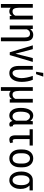

<svg xmlns="http://www.w3.org/2000/svg" viewBox="1674 -2482 1011 4400"><g transform="rotate(90 2180.0 -282.5)"><path d="M157.7 -528.3V-214.8Q158.7 -137.2 177.7 -100.3Q196.8 -63.5 241.2 -63.5Q313 -63.5 339.8 -128.9V-528.3H426.8V0H349.1L345.2 -49.8Q309.1 9.8 244.6 9.8Q188.5 9.8 157.7 -22.9V203.1H71.8V-528.3Z M643.1 -528.3 647.9 -466.8Q697.8 -538.1 775.4 -538.1Q853.5 -538.1 889.2 -490Q924.8 -441.9 925.8 -344.2V202.6H839.8V-337.4Q839.8 -403.8 819.1 -433.8Q798.3 -463.9 748 -463.9Q682.6 -463.9 652.3 -390.6V0H565.4V-528.3Z M1211.4 -131.3 1311.5 -528.3H1399.4L1242.7 0H1178.2L1019.5 -528.3H1107.4Z M1577.6 -528.3V-214.4Q1577.6 -63.5 1654.3 -63.5Q1704.1 -63.5 1737.5 -125.7Q1771 -188 1771 -274.4Q1768.6 -386.2 1719.7 -528.3H1809.6Q1856.9 -414.1 1856.9 -274.4Q1856.9 -145 1803.2 -67.6Q1749.5 9.8 1658.2 9.8Q1576.2 9.8 1533.9 -44.9Q1491.7 -99.6 1491.2 -206.1V-528.3ZM1651.4 -768.1H1736.3L1679.7 -603.5H1625Z M2063.5 -528.3V-214.8Q2064.5 -137.2 2083.5 -100.3Q2102.5 -63.5 2147 -63.5Q2218.8 -63.5 2245.6 -128.9V-528.3H2332.5V0H2254.9L2251 -49.8Q2214.8 9.8 2150.4 9.8Q2094.2 9.8 2063.5 -22.9V203.1H1977.5V-528.3Z M2831.1 -528.3V-141.1Q2831.5 -70.8 2860.4 -70.8Q2867.2 -70.8 2872.1 -73.2L2882.3 -6.3Q2861.3 10.3 2828.6 10.3Q2770 10.3 2752.9 -62.5Q2708.5 10.3 2627 10.3Q2547.4 10.3 2500.2 -58.3Q2453.1 -127 2453.1 -254.4Q2453.1 -384.8 2500.2 -461.4Q2547.4 -538.1 2627.4 -538.1Q2707 -538.1 2751.5 -468.3L2758.3 -528.3ZM2539.6 -244.1Q2539.6 -155.8 2568.4 -109.6Q2597.2 -63.5 2649.4 -63.5Q2712.9 -63.5 2745.1 -143.6V-382.3Q2711.4 -463.9 2649.9 -463.9Q2597.2 -463.9 2568.4 -409.7Q2539.6 -355.5 2539.6 -244.1Z M3314.9 -455.1H3168V-131.3Q3168 -66.4 3205.1 -66.4Q3224.1 -66.4 3241.2 -79.1L3261.2 -15.6Q3228 9.8 3181.2 9.8Q3084.5 9.8 3081.5 -126.5V-455.1H2942.4V-528.3H3314.9Z M3406.2 -288.6Q3406.2 -403.8 3462.2 -470.9Q3518.1 -538.1 3609.9 -538.1Q3701.7 -538.1 3757.6 -472.7Q3813.5 -407.2 3814.9 -294.4V-238.8Q3814.9 -124 3759.3 -57.1Q3703.6 9.8 3610.8 9.8Q3519 9.8 3463.6 -55.2Q3408.2 -120.1 3406.2 -231ZM3492.7 -238.8Q3492.7 -157.2 3524.7 -110.6Q3556.6 -64 3610.8 -64Q3725.1 -64 3728.5 -229V-288.6Q3728.5 -369.6 3696.3 -416.7Q3664.1 -463.9 3609.9 -463.9Q3556.6 -463.9 3524.7 -416.7Q3492.7 -369.6 3492.7 -289.1Z M4344.2 -453.6H4231Q4310.1 -380.4 4310.1 -248.5V-239.7Q4310.1 -171.4 4284.4 -113Q4258.8 -54.7 4213.6 -22.5Q4168.5 9.8 4110.8 9.8Q4020.5 9.8 3966.1 -64.2Q3911.6 -138.2 3911.6 -261.7V-269Q3911.6 -384.3 3965.8 -456.3Q4020 -528.3 4111.3 -528.3H4344.2ZM3998 -258.3Q3998 -169.4 4027.8 -116.7Q4057.6 -64 4110.8 -64Q4164.1 -64 4193.8 -116.2Q4223.6 -168.5 4223.6 -269Q4223.6 -353 4193.8 -403.3Q4164.1 -453.6 4109.9 -453.6Q4056.6 -453.6 4027.3 -403.3Q3998 -353 3998 -258.3Z"/></g></svg>

Font: Roboto Condensed
Style: Regular
Weight: 400
Designer: Google
Version: Version 2.001047; 2015